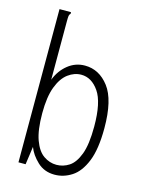

<svg xmlns="http://www.w3.org/2000/svg" viewBox="-105 -730 610 805"><g transform="rotate(15 200.0 -327.0)"><path d="M211 11Q166 11 136 -17.5Q106 -46 94 -78L83 0H52V-665H102V-658Q97 -654 96 -647Q95 -640 95 -624V-370Q111 -412 143.5 -438Q176 -464 217 -464Q279 -464 321 -409Q363 -354 363 -231Q363 -140 341.5 -87Q320 -34 285 -11.5Q250 11 211 11ZM208 -31Q237 -31 262.5 -47.5Q288 -64 304 -106.5Q320 -149 320 -227Q320 -332 288.5 -377.5Q257 -423 212 -423Q182 -423 155 -403Q128 -383 111.5 -339.5Q95 -296 95 -225Q95 -152 110.5 -109.5Q126 -67 152 -49Q178 -31 208 -31Z"/></g></svg>

Font: Inconsolata Condensed Light
Style: Regular
Weight: 300
Width: 3
Monospace: yes
Designer: Raph Levien, Cyreal, Brenton Simpson
Foundry: Raph Levien, Cyreal, Google
Version: Version 3.001; ttfautohint (v1.8.2.53-6de2)